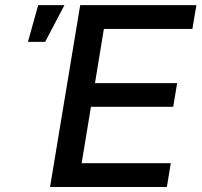

<svg xmlns="http://www.w3.org/2000/svg" viewBox="-20 -748 806 768"><path d="M180.2 0 300.8 -727.5H765.6L749.5 -632.3H395.5L359.9 -415.5H688.5L672.9 -320.8H343.8L306.6 -95.2H663.1L647.5 0ZM91.8 -580.6 132.8 -727.5H237.8L160.6 -580.6Z"/></svg>

Font: Inter 18pt Medium
Style: Italic
Weight: 500
Italic angle: -9.3988°
Designer: Rasmus Andersson
Foundry: rsms
Version: Version 4.001;git-66647c0bb